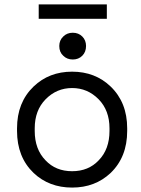

<svg xmlns="http://www.w3.org/2000/svg" viewBox="-20 -834 636 868"><path d="M555 -254V-242Q555 -124 480 -52Q410 14 306 14Q202 14 132 -52Q57 -124 57 -242V-254Q57 -371 132 -443Q202 -510 306 -510Q410 -510 480 -443Q555 -371 555 -254ZM426 -109Q475 -159 475 -242V-254Q475 -335 426 -385Q376 -436 306 -436Q236 -436 186 -385Q137 -335 137 -254V-242Q137 -159 186 -109Q232 -60 306 -60Q380 -60 426 -109ZM266 -582Q248 -598 248 -626Q248 -652 266 -669Q283 -686 309 -686Q335 -686 352 -669Q369 -652 369 -626Q369 -599 352 -582Q335 -565 309 -565Q283 -565 266 -582ZM463 -749H155V-814H463Z"/></svg>

Font: Rilu
Style: Regular
Weight: 500
Designer: Alí Sinisterra
Foundry: Alí Sinisterra
Version: 0.1